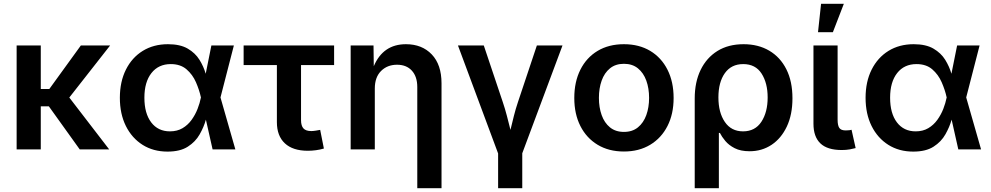

<svg xmlns="http://www.w3.org/2000/svg" viewBox="-20 -785 5209 1009"><path d="M194.3 -545.9V-317.4H239.3L404.8 -545.9H558.6L344.2 -272.5L553.7 0H398.9L236.8 -226.1H194.3V0H67.4V-545.9Z M860.4 11.7Q785.6 11.7 729.2 -23.9Q672.9 -59.6 641.4 -123Q609.9 -186.5 609.9 -271Q609.9 -355.5 641.6 -418.9Q673.3 -482.4 730.2 -517.6Q787.1 -552.7 862.8 -552.7Q926.8 -552.7 966.6 -529.5Q1006.3 -506.3 1028.3 -470.7Q1050.3 -435.1 1061 -397.5L1090.8 -545.9H1209L1138.7 -272.9L1216.8 0H1097.2L1062 -156.2Q1051.3 -117.7 1029.3 -78.9Q1007.3 -40 967 -14.2Q926.8 11.7 860.4 11.7ZM1036.1 -272.9 1035.6 -274.4Q1027.3 -312.5 1009.8 -352.8Q992.2 -393.1 960.2 -420.7Q928.2 -448.2 877.4 -448.2Q813 -448.2 775.9 -401.1Q738.8 -354 738.8 -271.5Q738.8 -189 774.7 -141.8Q810.5 -94.7 873 -94.7Q911.1 -94.7 939.2 -111.3Q967.3 -127.9 986.8 -155Q1006.3 -182.1 1018.3 -212.9Q1030.3 -243.7 1035.6 -271.5Z M1597.7 7.3Q1519 7.3 1477.1 -31.7Q1435.1 -70.8 1435.1 -143.1V-442.9H1260.3V-545.9H1735.8V-442.9H1562V-153.8Q1562 -124 1574.7 -110.1Q1587.4 -96.2 1616.2 -96.2Q1625 -96.2 1639.2 -98.4Q1653.3 -100.6 1662.6 -102.5L1682.1 -4.4Q1662.1 1.5 1640.4 4.4Q1618.7 7.3 1597.7 7.3Z M1949.7 -319.8V0H1822.8V-545.9H1942.9L1944.3 -437Q1993.2 -552.7 2113.3 -552.7Q2197.8 -552.7 2249 -499Q2300.3 -445.3 2300.3 -347.2V204.1H2172.9V-327.6Q2172.9 -382.3 2144.5 -413.6Q2116.2 -444.8 2066.4 -444.8Q2015.6 -444.8 1982.7 -412.1Q1949.7 -379.4 1949.7 -319.8Z M2597.7 204.1V21.5L2386.7 -545.9H2522.5L2622.1 -249Q2634.3 -212.9 2643.8 -176.3Q2653.3 -139.6 2662.6 -102.5Q2671.4 -139.6 2680.7 -176.3Q2689.9 -212.9 2702.1 -249L2801.3 -545.9H2936L2724.6 20.5V204.1Z M3258.8 11.2Q3179.2 11.2 3120.6 -24.2Q3062 -59.6 3030 -122.8Q2998 -186 2998 -270Q2998 -355 3030 -418.7Q3062 -482.4 3120.6 -517.6Q3179.2 -552.7 3258.8 -552.7Q3338.4 -552.7 3397 -517.6Q3455.6 -482.4 3487.8 -418.7Q3520 -355 3520 -270Q3520 -186 3487.8 -122.8Q3455.6 -59.6 3397 -24.2Q3338.4 11.2 3258.8 11.2ZM3258.8 -91.8Q3303.2 -91.8 3332.5 -115.7Q3361.8 -139.6 3376.5 -180.2Q3391.1 -220.7 3391.1 -270.5Q3391.1 -320.8 3376.5 -361.3Q3361.8 -401.9 3332.5 -425.8Q3303.2 -449.7 3258.8 -449.7Q3214.8 -449.7 3185.5 -425.8Q3156.2 -401.9 3141.8 -361.3Q3127.4 -320.8 3127.4 -270.5Q3127.4 -220.7 3141.8 -180.2Q3156.2 -139.6 3185.5 -115.7Q3214.8 -91.8 3258.8 -91.8Z M3630.9 204.1V-267.6Q3630.9 -353.5 3661.9 -417.5Q3692.9 -481.4 3750.2 -517.1Q3807.6 -552.7 3887.7 -552.7Q3964.8 -552.7 4022.7 -518.6Q4080.6 -484.4 4112.5 -420.9Q4144.5 -357.4 4144.5 -268.6Q4144.5 -182.6 4115 -120.1Q4085.4 -57.6 4034.7 -23.9Q3983.9 9.8 3919.4 9.8Q3872.1 9.8 3841.1 -6.1Q3810.1 -22 3791.5 -44.4Q3772.9 -66.9 3763.2 -86.4H3757.8V204.1ZM3884.8 -94.7Q3948.2 -94.7 3981.2 -145Q4014.2 -195.3 4014.2 -272.9Q4014.2 -348.6 3982.2 -398.4Q3950.2 -448.2 3885.7 -448.2Q3823.2 -448.2 3789.3 -400.6Q3755.4 -353 3755.4 -272.9Q3755.4 -193.8 3789.1 -144.3Q3822.8 -94.7 3884.8 -94.7Z M4403.8 3.4Q4327.6 3.4 4291.3 -31.5Q4254.9 -66.4 4254.9 -134.8V-545.9H4381.8V-155.8Q4381.8 -125.5 4390.9 -112.5Q4399.9 -99.6 4423.8 -99.6Q4436.5 -99.6 4443.1 -100.6Q4449.7 -101.6 4455.1 -103L4476.6 -6.8Q4464.8 -3.4 4445.8 0Q4426.8 3.4 4403.8 3.4ZM4278.8 -615.7 4294.9 -765.1H4414.6L4356.9 -615.7Z M4779.3 11.7Q4704.6 11.7 4648.2 -23.9Q4591.8 -59.6 4560.3 -123Q4528.8 -186.5 4528.8 -271Q4528.8 -355.5 4560.5 -418.9Q4592.3 -482.4 4649.2 -517.6Q4706.1 -552.7 4781.7 -552.7Q4845.7 -552.7 4885.5 -529.5Q4925.3 -506.3 4947.3 -470.7Q4969.2 -435.1 4980 -397.5L5009.8 -545.9H5127.9L5057.6 -272.9L5135.7 0H5016.1L4981 -156.2Q4970.2 -117.7 4948.2 -78.9Q4926.3 -40 4886 -14.2Q4845.7 11.7 4779.3 11.7ZM4955.1 -272.9 4954.6 -274.4Q4946.3 -312.5 4928.7 -352.8Q4911.1 -393.1 4879.2 -420.7Q4847.2 -448.2 4796.4 -448.2Q4731.9 -448.2 4694.8 -401.1Q4657.7 -354 4657.7 -271.5Q4657.7 -189 4693.6 -141.8Q4729.5 -94.7 4792 -94.7Q4830.1 -94.7 4858.2 -111.3Q4886.2 -127.9 4905.8 -155Q4925.3 -182.1 4937.3 -212.9Q4949.2 -243.7 4954.6 -271.5Z"/></svg>

Font: Inter SemiBold
Style: Regular
Weight: 600
Designer: Rasmus Andersson
Foundry: rsms
Version: Version 4.001;git-9221beed3